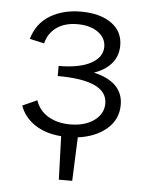

<svg xmlns="http://www.w3.org/2000/svg" viewBox="-46 -456 495 644"><g transform="rotate(5 202.0 -134.0)"><path d="M227 3 221 150H176L171 4Q118 0 82 -24Q46 -48 32 -87L81 -109Q93 -74 124 -56Q155 -38 197 -38Q247 -38 278 -60.5Q309 -83 309 -118Q309 -196 142 -196V-230Q212 -230 250.5 -251Q289 -272 289 -307Q289 -337 262.5 -356Q236 -375 193 -375Q150 -375 122.5 -355Q95 -335 87 -301L38 -312Q53 -365 97 -391.5Q141 -418 201 -418Q265 -418 303.5 -391Q342 -364 342 -316Q342 -281 321 -256Q300 -231 262 -218Q361 -195 361 -118Q361 -69 324 -37Q287 -5 227 3Z"/></g></svg>

Font: Ysabeau Semilight
Style: Regular
Weight: 300
Designer: Christian Thalmann (Catharsis Fonts)
Version: Version 0.003